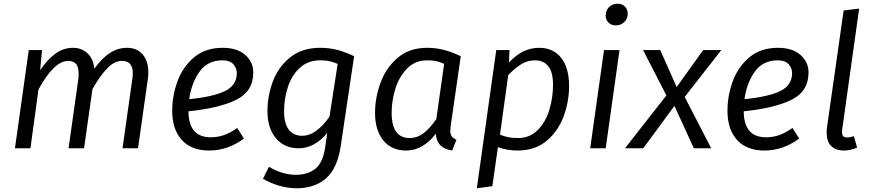

<svg xmlns="http://www.w3.org/2000/svg" viewBox="-20 -794 4664 1028"><path d="M774 -408Q774 -386 772 -374L719 0H636L688 -368Q691 -388 691 -402Q691 -468 633 -468Q592 -468 553 -427Q514 -386 475 -317L430 0H347L399 -368Q401 -380 401 -400Q401 -438 386 -453Q371 -468 345 -468Q270 -468 186 -315L143 0H60L134 -526H205L195 -418Q234 -476 277 -507Q320 -538 371 -538Q417 -538 448.5 -508.5Q480 -479 485 -426Q525 -482 568 -510Q611 -538 660 -538Q713 -538 743.5 -503Q774 -468 774 -408Z M989 -198Q990 -59 1108 -59Q1146 -59 1180 -71Q1214 -83 1250 -109L1286 -52Q1199 12 1100 12Q1005 12 953.5 -44.5Q902 -101 902 -201Q902 -281 930 -358Q958 -435 1018.5 -486.5Q1079 -538 1172 -538Q1250 -538 1293 -500Q1336 -462 1336 -406Q1336 -305 1245.5 -260Q1155 -215 989 -198ZM1248 -403Q1248 -429 1229.5 -450Q1211 -471 1171 -471Q1092 -471 1048.5 -410.5Q1005 -350 993 -263Q1123 -276 1185.5 -307Q1248 -338 1248 -403Z M1876 -493 1804 -10Q1786 109 1725 161.5Q1664 214 1568 214Q1521 214 1473.5 200Q1426 186 1388 163L1420 99Q1493 142 1564 142Q1627 142 1668.5 109.5Q1710 77 1722 -11L1732 -82Q1701 -44 1662 -22Q1623 0 1580 0Q1502 0 1457 -54Q1412 -108 1412 -199Q1412 -282 1441.5 -359.5Q1471 -437 1534.5 -487.5Q1598 -538 1694 -538Q1744 -538 1787 -526.5Q1830 -515 1876 -493ZM1501 -198Q1501 -132 1526.5 -99.5Q1552 -67 1597 -67Q1638 -67 1674 -94Q1710 -121 1744 -169L1788 -452Q1765 -462 1743.5 -466.5Q1722 -471 1695 -471Q1629 -471 1585.5 -431Q1542 -391 1521.5 -328.5Q1501 -266 1501 -198Z M2447 -493 2393 -119Q2391 -99 2391 -94Q2391 -76 2398.5 -64.5Q2406 -53 2424 -46L2401 12Q2361 6 2339 -15Q2317 -36 2313 -78Q2282 -36 2241.5 -12Q2201 12 2155 12Q2076 12 2032 -42.5Q1988 -97 1988 -190Q1988 -270 2017 -350Q2046 -430 2108.5 -484Q2171 -538 2266 -538Q2315 -538 2358 -526.5Q2401 -515 2447 -493ZM2077 -190Q2077 -122 2101.5 -88.5Q2126 -55 2172 -55Q2214 -55 2248 -81Q2282 -107 2316 -156L2358 -452Q2336 -462 2315.5 -466.5Q2295 -471 2268 -471Q2203 -471 2160 -427.5Q2117 -384 2097 -319.5Q2077 -255 2077 -190Z M2637 -526H2708L2705 -459Q2744 -501 2783.5 -519.5Q2823 -538 2867 -538Q2942 -538 2984.5 -484.5Q3027 -431 3027 -333Q3027 -252 2998.5 -173Q2970 -94 2908 -41Q2846 12 2750 12Q2697 12 2646 -6L2616 203L2533 214ZM2941 -339Q2941 -408 2915.5 -439.5Q2890 -471 2845 -471Q2804 -471 2770.5 -450Q2737 -429 2701 -392L2657 -73Q2682 -63 2703.5 -59Q2725 -55 2754 -55Q2818 -55 2860.5 -99Q2903 -143 2922 -208.5Q2941 -274 2941 -339Z M3223 0H3140L3214 -526H3297ZM3223 -711Q3223 -738 3241 -756Q3259 -774 3286 -774Q3311 -774 3326 -759Q3341 -744 3341 -721Q3341 -694 3322.5 -676Q3304 -658 3277 -658Q3253 -658 3238 -673Q3223 -688 3223 -711Z M3646 -275 3788 0H3695L3591 -227L3424 0H3326L3548 -283L3423 -526H3515L3603 -328L3745 -526H3842Z M3962 -198Q3963 -59 4081 -59Q4119 -59 4153 -71Q4187 -83 4223 -109L4259 -52Q4172 12 4073 12Q3978 12 3926.5 -44.5Q3875 -101 3875 -201Q3875 -281 3903 -358Q3931 -435 3991.5 -486.5Q4052 -538 4145 -538Q4223 -538 4266 -500Q4309 -462 4309 -406Q4309 -305 4218.5 -260Q4128 -215 3962 -198ZM4221 -403Q4221 -429 4202.5 -450Q4184 -471 4144 -471Q4065 -471 4021.5 -410.5Q3978 -350 3966 -263Q4096 -276 4158.5 -307Q4221 -338 4221 -403Z M4489 -99 4488 -87Q4488 -72 4494.5 -65Q4501 -58 4515 -58Q4531 -58 4552 -65L4569 -4Q4533 12 4499 12Q4455 12 4430.5 -12Q4406 -36 4406 -83Q4406 -102 4408 -113L4497 -738L4580 -748Z"/></svg>

Font: Fira Sans Book
Style: Italic
Weight: 350
Italic angle: -8°
Designer: bBox Type GmbH & Carrois Corporate GbR & Edenspiekermann AG
Foundry: bBox Type GmbH & Carrois Corporate GbR & Edenspiekermann AG
Version: Version 4.301